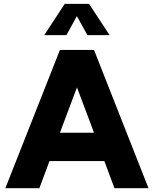

<svg xmlns="http://www.w3.org/2000/svg" viewBox="-20 -997 815 1017"><path d="M188.5 0H8.3L297.4 -732.4H478L766.6 0H586.4L532.7 -144H242.2ZM297.4 -293.9H478L387.7 -534.2ZM560.5 -811H442.9L387.2 -911.6L332 -811H214.4L322.8 -976.6H451.7Z"/></svg>

Font: Kumbh Sans ExtraBold
Style: Regular
Weight: 800
Version: Version 1.005